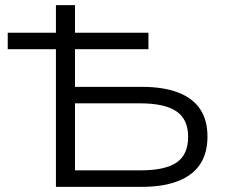

<svg xmlns="http://www.w3.org/2000/svg" viewBox="-20 -725 894 745"><path d="M197 0V-534H10V-598H197V-705H271V-598H556V-534H271V-388H531Q613 -388 670 -366.5Q727 -345 756 -302.5Q785 -260 785 -195Q785 -130 756 -87Q727 -44 670 -22Q613 0 531 0ZM271 -64H524Q622 -64 666 -95Q710 -126 710 -194Q710 -262 664.5 -293Q619 -324 524 -324H271Z"/></svg>

Font: Nunito Sans 7pt SemiExpanded Light
Style: Regular
Weight: 300
Width: 6
Designer: Vernon Adams
Foundry: Vernon Adams
Version: Version 3.101;gftools[0.9.27]